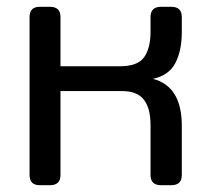

<svg xmlns="http://www.w3.org/2000/svg" viewBox="-20 -545 622 565"><path d="M67 -30V-495Q67 -525 97 -525H127Q158 -525 158 -495V-350H333Q385 -350 404 -376.5Q423 -403 423 -452V-495Q423 -525 454 -525H484Q515 -525 515 -495V-451Q515 -396 496 -359.5Q477 -323 430 -313Q515 -291 515 -175V-30Q515 0 484 0H454Q423 0 423 -30V-177Q423 -226 403.5 -251.5Q384 -277 339 -277H158V-30Q158 0 127 0H97Q67 0 67 -30Z"/></svg>

Font: Mitr Light
Style: Regular
Weight: 300
Designer: Thanarat Vachiruckul
Foundry: Cadson Demak
Version: Version 1.002